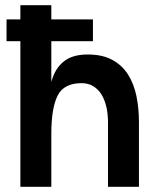

<svg xmlns="http://www.w3.org/2000/svg" viewBox="-20 -720 620 740"><path d="M5.2 -645.2H338.2V-561.2H5.2ZM58.5 -700H177.8V0H58.5ZM396.2 -249.8H515.5V0H396.2ZM396.2 -249.8Q396.2 -280.8 390 -307.9Q383.8 -335 371.4 -355.4Q359 -375.8 339.8 -387.6Q320.5 -399.5 294.2 -399.5Q225.8 -399.5 201.8 -351Q177.8 -302.5 177.8 -203.8Q177.8 -203.8 168.4 -203.8Q159 -203.8 159 -203.8Q159 -269.5 163.8 -325.6Q168.5 -381.8 183.9 -423.1Q199.2 -464.5 231.4 -487.2Q263.5 -510 318.2 -510Q375 -510 413.2 -489Q451.5 -468 474 -431.9Q496.5 -395.8 506 -349Q515.5 -302.2 515.5 -249.8Z"/></svg>

Font: Haskoy
Style: Regular
Weight: 400
Designer: Ertekin Erdin
Foundry: Ertekin Erdin
Version: Version 1.500